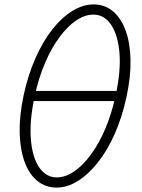

<svg xmlns="http://www.w3.org/2000/svg" viewBox="-20 -834 640 868"><path d="M236 14Q186 14 149 -16Q112 -46 91.5 -101.5Q71 -157 69 -233.5Q67 -310 87 -404Q107 -496 140.5 -571.5Q174 -647 216.5 -701Q259 -755 307 -784.5Q355 -814 403 -814Q453 -814 489.5 -784Q526 -754 547 -698.5Q568 -643 570 -566.5Q572 -490 552 -396Q532 -304 498.5 -228.5Q465 -153 422 -99Q379 -45 331.5 -15.5Q284 14 236 14ZM237 -32Q275 -32 314.5 -58.5Q354 -85 390.5 -134.5Q427 -184 456 -252Q485 -320 503 -404Q527 -514 520 -595.5Q513 -677 482 -722.5Q451 -768 402 -768Q364 -768 324.5 -741.5Q285 -715 248.5 -665.5Q212 -616 183 -548Q154 -480 136 -396Q113 -287 119.5 -205Q126 -123 157 -77.5Q188 -32 237 -32ZM109 -377 119 -423H534L524 -377Z"/></svg>

Font: Victor Mono Thin
Style: Italic
Weight: 100
Italic angle: -12°
Monospace: yes
Designer: Rune Bjørnerås
Version: Version 1.561;gftools[0.9.30]